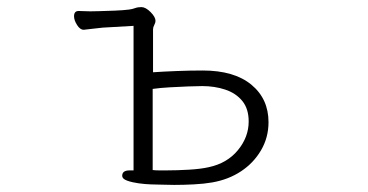

<svg xmlns="http://www.w3.org/2000/svg" viewBox="-20 -508 1040 542"><path d="M357 -435 270 -430Q258 -429 243 -427Q228 -425 217 -424H216Q206 -424 197.5 -437.5Q189 -451 189 -462Q189 -477 202 -477Q210 -477 218 -476.5Q226 -476 235 -476Q239 -476 259.5 -476.5Q280 -477 304.5 -478Q329 -479 344 -481Q353 -482 361 -485Q369 -488 379 -488Q391 -488 405 -474Q419 -460 419 -449Q419 -444 415.5 -437.5Q412 -431 412 -425V-304Q441 -306 479 -307.5Q517 -309 552 -309Q641 -309 689.5 -269Q738 -229 738 -163Q738 -120 717 -84Q696 -48 660.5 -24.5Q625 -1 579 7Q556 11 527 12.5Q498 14 472 14Q459 14 447 13.5Q435 13 425 13Q421 13 405.5 12.5Q390 12 371.5 9.5Q353 7 339 2Q325 -3 325 -12Q325 -27 346 -27H357ZM411 -28Q419 -27 429 -27Q439 -27 450 -27Q480 -27 513.5 -29Q547 -31 569 -36Q621 -47 651.5 -84Q682 -121 682 -165Q682 -201 664 -223Q646 -245 616 -255Q586 -265 551 -265Q536 -265 511 -264Q486 -263 459 -261.5Q432 -260 411 -257Z"/></svg>

Font: Moon Stars Kai HW Light
Style: Regular
Weight: 300
Designer: GuiWonder
Version: Version 1.101